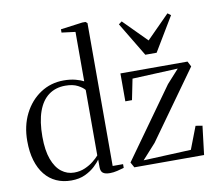

<svg xmlns="http://www.w3.org/2000/svg" viewBox="-88 -922 1172 1037"><g transform="rotate(-10 498.5 -404.0)"><path d="M221.5 11Q176.5 11 140 -5.5Q103.5 -22 77.5 -54.2Q51.5 -86.5 37.5 -133Q23.5 -179.5 23.5 -240Q23.5 -323 56.2 -388.2Q89 -453.5 145.8 -491Q202.5 -528.5 273.5 -528.5Q310 -528.5 338.8 -520.8Q367.5 -513 382.5 -504.5V-775.5L307.5 -785V-803L427.5 -819H445L454.5 -811V-27.5H511.5V-7Q495 -2 474 3Q453 8 434 8Q408 8 395.8 -1.2Q383.5 -10.5 383.5 -33.5V-75Q374 -61 352.5 -40.5Q331 -20 298.5 -4.5Q266 11 221.5 11ZM244 -28.5Q277 -28.5 304.2 -40.5Q331.5 -52.5 351.5 -68.8Q371.5 -85 382.5 -98V-457Q372.5 -470.5 345.8 -484.8Q319 -499 277.5 -499Q224 -499 186 -471Q148 -443 128 -387.2Q108 -331.5 108 -249Q108 -173.5 126 -124.8Q144 -76 175 -52.2Q206 -28.5 244 -28.5ZM892 -484.5 642 -473.5 619 -359.5H582.5V-512.5H950.5L965.5 -483.5L699 -111L624.5 -28.5L885.5 -40L933 -163.5L970 -157.5L951 0H568.5L552.5 -29L825.5 -411ZM732.5 -588.5 620.5 -775 638 -788 763.5 -661.5 889 -788 906.5 -775 794.5 -588.5Z"/></g></svg>

Font: Merriweather 120pt Light
Style: Regular
Weight: 300
Version: Version 2.100